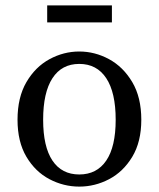

<svg xmlns="http://www.w3.org/2000/svg" viewBox="-20 -679 589 712"><path d="M274 13Q216 13 163.5 -14.5Q111 -42 78 -97.5Q45 -153 45 -235Q45 -318 78 -374.5Q111 -431 163.5 -459.5Q216 -488 274 -488Q332 -488 384.5 -459.5Q437 -431 470.5 -374.5Q504 -318 504 -235Q504 -153 470.5 -97.5Q437 -42 384.5 -14.5Q332 13 274 13ZM274 -32Q339 -32 374 -83.5Q409 -135 409 -235Q409 -336 374 -389Q339 -442 274 -442Q209 -442 174.5 -389Q140 -336 140 -235Q140 -135 174.5 -83.5Q209 -32 274 -32ZM155 -596V-659H395V-596Z"/></svg>

Font: Source Serif 4
Style: Regular
Weight: 400
Designer: Frank Grießhammer
Foundry: Adobe
Version: Version 4.005;hotconv 1.1.0;makeotfexe 2.6.0